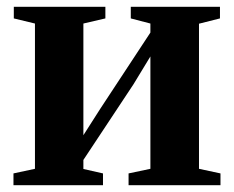

<svg xmlns="http://www.w3.org/2000/svg" viewBox="-20 -543 686 563"><path d="M19.5 0V-34.5L82.5 -48V-474L20.5 -489V-523H289V-489L224.5 -474V-146.5L274 -224L421 -447.5V-474L363.5 -489V-523H625V-489L563.5 -473.5V-48L626.5 -34.5V0H357V-34.5L421 -48V-377.5L371.5 -296L224.5 -74V-47.5L282 -34.5V0Z"/></svg>

Font: Merriweather 96pt
Style: Bold
Weight: 700
Version: Version 2.100